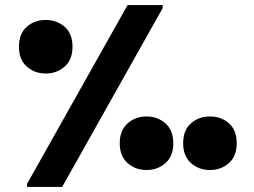

<svg xmlns="http://www.w3.org/2000/svg" viewBox="-20 -740 1007 760"><path d="M87 -12 485 -720H624V-708L226 0H87ZM161 -449Q117 -449 86 -476.5Q55 -504 55 -555Q55 -607 86 -634Q117 -661 161 -661Q205 -661 236 -634Q267 -607 267 -555Q267 -504 236 -476.5Q205 -449 161 -449ZM811 -67Q767 -67 736 -94.5Q705 -122 705 -173Q705 -225 736 -252Q767 -279 811 -279Q855 -279 886 -252Q917 -225 917 -173Q917 -122 886 -94.5Q855 -67 811 -67ZM560 -67Q516 -67 485 -94.5Q454 -122 454 -173Q454 -224 485 -251.5Q516 -279 560 -279Q604 -279 635 -251.5Q666 -224 666 -173Q666 -122 635 -94.5Q604 -67 560 -67Z"/></svg>

Font: Kufam ExtraBold
Style: Regular
Weight: 800
Designer: Wael Morcos, Artur Schmal
Foundry: Original Type
Version: Version 1.300; ttfautohint (v1.8.3)